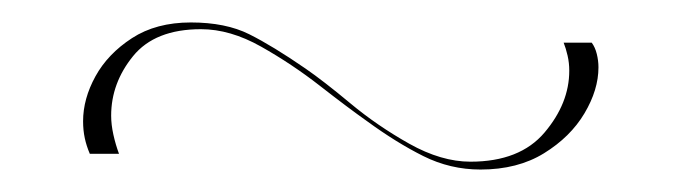

<svg xmlns="http://www.w3.org/2000/svg" viewBox="-20 -378 606 171"><path d="M408 -227Q381 -227 357 -239Q333 -251 307 -270Q290 -282 265 -301.5Q240 -321 212.5 -336.5Q185 -352 159 -352Q118 -352 98.5 -328Q79 -304 79 -275Q79 -267 81 -258Q83 -249 86 -241H60Q57 -248 55.5 -255Q54 -262 54 -270Q54 -290 65 -310Q76 -330 97.5 -344Q119 -358 150 -358Q181 -358 202 -347.5Q223 -337 252 -317Q268 -306 292 -286Q316 -266 344.5 -250Q373 -234 399 -234Q443 -234 465 -260Q487 -286 487 -315Q487 -322 485.5 -328.5Q484 -335 482 -340H507Q510 -336 511.5 -330Q513 -324 513 -318Q513 -298 500.5 -277Q488 -256 464.5 -241.5Q441 -227 408 -227Z"/></svg>

Font: Panamera Thin
Style: Regular
Weight: 100
Designer: Bastien Sozeau
Foundry: NBR — Bastien Sozeau
Version: Version 3.003;gftools[0.9.33]